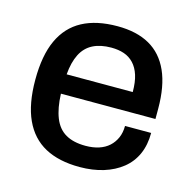

<svg xmlns="http://www.w3.org/2000/svg" viewBox="-86 -625 726 724"><g transform="rotate(15 277.0 -263.0)"><path d="M285 12Q204 12 149.5 -17.5Q95 -47 67 -108Q39 -169 39 -263Q39 -358 67 -418.5Q95 -479 150 -508.5Q205 -538 287 -538Q362 -538 412.5 -509.5Q463 -481 489 -423Q515 -365 515 -277V-237H146Q148 -181 163 -143.5Q178 -106 208.5 -88.5Q239 -71 286 -71Q315 -71 338 -78.5Q361 -86 377 -100.5Q393 -115 402 -135.5Q411 -156 411 -182H513Q513 -135 497 -99Q481 -63 450.5 -38.5Q420 -14 378 -1Q336 12 285 12ZM148 -313H406Q406 -352 397.5 -378.5Q389 -405 373 -422Q357 -439 335 -446.5Q313 -454 285 -454Q243 -454 213.5 -439Q184 -424 168 -392.5Q152 -361 148 -313Z"/></g></svg>

Font: Archivo SemiBold Medium
Style: Regular
Weight: 500
Version: Version 2.001